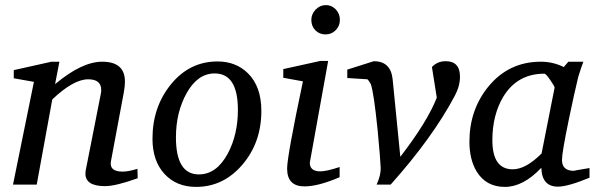

<svg xmlns="http://www.w3.org/2000/svg" viewBox="-20 -724 2369 753"><path d="M520 -25Q434 6 392 6Q315 6 315 -43Q315 -49 316 -55L375 -354Q377 -363 377 -371Q377 -413 326 -413Q268 -413 185 -334L124 0H31L113 -403L34 -417V-449L182 -482H213L196 -394Q301 -482 381 -482Q470 -482 470 -404Q470 -386 466 -364L415 -91Q408 -51 461 -51Q484 -51 519 -62Z M1005 -289Q1005 -165 930.5 -78Q856 9 749 9Q672 9 625 -42Q578 -93 578 -180Q578 -305 651 -394Q724 -483 833 -483Q905 -483 952 -437Q1005 -385 1005 -289ZM913 -293Q913 -436 822 -436Q756 -436 713 -360.5Q670 -285 670 -185Q670 -40 760 -40Q830 -40 874 -123Q913 -197 913 -293Z M1313 -646Q1313 -622 1296.5 -605.5Q1280 -589 1257 -589Q1233 -589 1217 -605Q1201 -621 1201 -646Q1201 -669 1218 -686.5Q1235 -704 1258 -704Q1281 -704 1297 -687Q1313 -670 1313 -646ZM1312 -29Q1228 7 1174 7Q1106 7 1106 -63Q1106 -111 1168 -405L1091 -419V-453L1236 -485H1267L1195 -86Q1195 -52 1236 -52Q1261 -52 1312 -69Z M1784 -423Q1784 -386 1763 -347Q1675 -182 1512 0H1457Q1474 -37 1473 -66Q1472 -97 1461 -214Q1446 -362 1434 -395L1430 -401Q1427 -407 1421 -413L1342 -418V-451L1446 -484Q1513 -484 1520 -412L1550 -109Q1657 -248 1693 -341L1674 -461Q1695 -484 1728 -484Q1784 -484 1784 -423Z M2292 -27Q2207 8 2168 8Q2105 8 2103 -66Q2032 9 1960 9Q1886 9 1849 -52Q1821 -99 1821 -168Q1821 -293 1895 -384Q1975 -482 2101 -482Q2149 -482 2191 -461L2209 -482H2268Q2259 -459 2248 -423Q2233 -362 2211 -256Q2184 -125 2184 -97Q2184 -54 2231 -54Q2226 -54 2292 -65ZM2155 -380Q2156 -384 2138.5 -409.5Q2121 -435 2115 -435Q2009 -435 1954 -345Q1911 -273 1911 -174Q1911 -60 1991 -60Q2042 -60 2104 -122Z"/></svg>

Font: Apparatus SIL
Style: Italic
Weight: 400
Italic angle: -11°
Version: Version 1.0